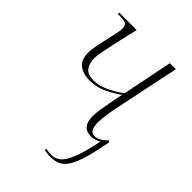

<svg xmlns="http://www.w3.org/2000/svg" viewBox="-221 -641 974 974"><g transform="rotate(45 266.5 -153.5)"><path d="M321 229Q309 229 298 227.5Q287 226 276 224L277 214Q299 218 321 218Q345 218 366.5 200Q388 182 407.5 133.5Q427 85 445 -6Q431 3 417.5 6.5Q404 10 392 10Q326 10 326 -70Q326 -93 331.5 -126Q337 -159 344 -196L355 -251Q315 -223 274.5 -204.5Q234 -186 186 -186Q139 -186 110.5 -208.5Q82 -231 82 -281Q82 -298 85.5 -320Q89 -342 97 -376L106 -416Q112 -440 115.5 -458.5Q119 -477 119 -488Q119 -512 107.5 -519Q96 -526 66 -526H49L51 -536H175L145 -405Q137 -367 130.5 -335.5Q124 -304 124 -281Q124 -245 141.5 -222.5Q159 -200 200 -200Q241 -200 285 -221.5Q329 -243 359 -267L413 -536H456L386 -199Q379 -167 373 -130Q367 -93 367 -68Q367 -37 375.5 -20.5Q384 -4 404 -4Q419 -4 435.5 -12.5Q452 -21 472 -41L479 -33Q464 46 449 97.5Q434 149 416.5 177.5Q399 206 376 217.5Q353 229 321 229Z"/></g></svg>

Font: Noto Serif Display SemiCondensed ExtraLight
Style: Italic
Weight: 200
Width: 4
Italic angle: -12°
Designer: Monotype Design Team
Foundry: Monotype Imaging Inc.
Version: Version 2.009